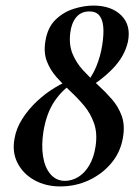

<svg xmlns="http://www.w3.org/2000/svg" viewBox="-20 -656 494 689"><path d="M196 13Q144 13 103.5 -9.5Q63 -32 43 -71Q23 -110 32 -158Q38 -195 60 -229.5Q82 -264 112.5 -292.5Q143 -321 177 -341.5Q211 -362 241 -372L247 -361Q206 -337 176.5 -294Q147 -251 136 -185Q128 -135 134.5 -94.5Q141 -54 161.5 -30.5Q182 -7 213 -7Q238 -7 261 -21Q284 -35 300.5 -63Q317 -91 323 -131Q330 -178 317.5 -213.5Q305 -249 282 -276.5Q259 -304 232.5 -328.5Q206 -353 183 -379Q160 -405 148 -436.5Q136 -468 143 -509Q151 -558 179.5 -585.5Q208 -613 245 -624.5Q282 -636 315 -636Q380 -636 415.5 -600.5Q451 -565 439 -506Q427 -453 383.5 -408.5Q340 -364 283 -333L277 -342Q309 -377 325 -416Q341 -455 347 -495Q353 -534 350.5 -560.5Q348 -587 336 -601Q324 -615 301 -615Q271 -615 253.5 -594Q236 -573 232 -537Q227 -495 240.5 -462.5Q254 -430 278.5 -403.5Q303 -377 330.5 -352Q358 -327 381.5 -300Q405 -273 417 -239.5Q429 -206 421 -161Q412 -109 379 -70Q346 -31 298.5 -9Q251 13 196 13Z"/></svg>

Font: Cormorant Infant Light
Style: Italic
Weight: 300
Italic angle: -10°
Designer: Christian Thalmann (Catharsis Fonts)
Foundry: Catharsis Fonts
Version: Version 4.001